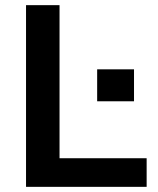

<svg xmlns="http://www.w3.org/2000/svg" viewBox="-20 -725 612 745"><path d="M81 0V-705H211V-111H549V0ZM357 -332V-456H500V-332Z"/></svg>

Font: Nunito Sans 11pt
Style: Bold
Weight: 700
Version: Version 3.101;gftools[0.9.27]